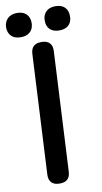

<svg xmlns="http://www.w3.org/2000/svg" viewBox="-139 -1024 592 1110"><g transform="rotate(-10 156.5 -469.0)"><path d="M181 -20 217 -724C219 -763 197 -786 158 -786H153C115 -786 94 -767 92 -728L56 -24C54 15 76 38 115 38H120C158 38 179 19 181 -20ZM-31 -905C-31 -863 -6 -834 43 -834C101 -834 119 -871 119 -905C119 -946 95 -976 46 -976C-9 -976 -30 -940 -31 -905ZM196 -905C195 -864 219 -834 269 -834C328 -834 345 -872 344 -905C345 -945 321 -976 272 -976C213 -976 195 -937 196 -905Z"/></g></svg>

Font: 寒蝉团圆体 Round
Style: Regular
Weight: 500
Designer: 寒蝉字型
Version: Version 2.700;Glyphs 3.1.1 (3135)